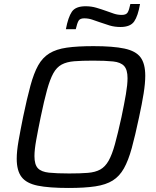

<svg xmlns="http://www.w3.org/2000/svg" viewBox="-20 -925 773 953"><path d="M321 8Q223 8 167 -3.5Q111 -15 87 -46.5Q63 -78 63 -137Q63 -174 72 -225.5Q81 -277 95 -346Q114 -437 131 -499.5Q148 -562 169.5 -600.5Q191 -639 225 -660Q259 -681 311.5 -688.5Q364 -696 444 -696Q541 -696 597.5 -684Q654 -672 677.5 -640.5Q701 -609 701 -549Q701 -512 693 -461.5Q685 -411 670 -342Q651 -252 634 -190Q617 -128 595 -89Q573 -50 539.5 -29Q506 -8 453 0Q400 8 321 8ZM323 -64Q379 -64 416 -67Q453 -70 477.5 -83.5Q502 -97 519 -127Q536 -157 550.5 -209.5Q565 -262 583 -344Q597 -411 605 -458Q613 -505 613 -537Q613 -579 596 -597.5Q579 -616 541.5 -620Q504 -624 442 -624Q386 -624 348.5 -621Q311 -618 286 -604.5Q261 -591 244.5 -561Q228 -531 213.5 -478.5Q199 -426 182 -344Q168 -276 159.5 -228.5Q151 -181 151 -150Q151 -108 168 -90Q185 -72 223 -68Q261 -64 323 -64ZM307 -780Q318 -839 336.5 -866.5Q355 -894 405 -894Q433 -894 458.5 -886.5Q484 -879 509 -870Q528 -863 546 -857Q564 -851 585 -851Q606 -851 613.5 -863Q621 -875 627 -905H675Q665 -846 646 -818.5Q627 -791 578 -791Q549 -791 524 -798.5Q499 -806 474 -815Q455 -822 436.5 -828Q418 -834 398 -834Q377 -834 370 -822Q363 -810 356 -780Z"/></svg>

Font: Saira
Style: Italic
Weight: 400
Italic angle: -12°
Designer: Hector Gatti with collaboration of the Omnibus-Type team
Foundry: Omnibus-Type
Version: Version 1.100; ttfautohint (v1.8.3)